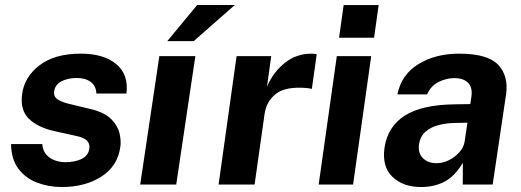

<svg xmlns="http://www.w3.org/2000/svg" viewBox="-20 -743 2099 773"><path d="M228.5 10Q175.5 10 129.2 -7.8Q83 -25.5 54.2 -63.5Q25.5 -101.5 24.5 -163H150Q152.5 -135.5 167.2 -119.5Q182 -103.5 202.5 -96.8Q223 -90 242 -90Q282 -90 308.8 -103.2Q335.5 -116.5 339.5 -144Q342.5 -165 329.5 -177.5Q316.5 -190 283 -196.5L197.5 -215.5Q132.5 -230 96.5 -264.8Q60.5 -299.5 69 -363.5Q78 -433.5 139.2 -480.2Q200.5 -527 304.5 -527Q398 -527 448.2 -484.8Q498.5 -442.5 489 -366.5H368Q367 -396.5 345.8 -412.8Q324.5 -429 289 -429Q253 -429 227.2 -415.5Q201.5 -402 198 -374.5Q195 -354 212.8 -342.2Q230.5 -330.5 270 -322L349 -303Q403.5 -289 429.2 -262Q455 -235 461.5 -205.2Q468 -175.5 464.5 -152Q454 -74.5 388.5 -32.2Q323 10 228.5 10Z M544.5 0 621.5 -517H766.5L689.5 0ZM774 -723H925.5L760 -577.5H653.5Z M860 0 932.5 -517H1072L1055 -394.5Q1081 -454 1127.5 -490.5Q1174 -527 1234 -527Q1250 -527 1255 -524L1235.5 -385Q1231.5 -386.5 1225.8 -387.2Q1220 -388 1215.5 -388.5Q1131 -396 1091.5 -365.5Q1052 -335 1045 -283L1005 0Z M1345 -591 1363.5 -722.5H1504.5L1486 -591ZM1263 0 1336 -517H1474.5L1401.5 0Z M1675.5 10Q1602.5 10 1560 -31Q1517.5 -72 1528 -148Q1540.5 -233 1609.2 -277.2Q1678 -321.5 1811.5 -323L1873.5 -324L1878 -355Q1883 -391.5 1864 -410.2Q1845 -429 1806.5 -428.5Q1776.5 -428 1745.8 -413Q1715 -398 1699.5 -363H1580Q1596 -443 1664.8 -485Q1733.5 -527 1828 -527Q1943.5 -527 1985.8 -482Q2028 -437 2017.5 -363.5L1963.5 0H1843L1843.5 -87.5Q1809.5 -31.5 1768.2 -10.8Q1727 10 1675.5 10ZM1737.5 -86Q1763 -86 1787.5 -98.2Q1812 -110.5 1829.5 -130.2Q1847 -150 1850.5 -172.5L1862 -249L1812 -248Q1777.5 -247.5 1746 -239.5Q1714.5 -231.5 1693.2 -212.8Q1672 -194 1667 -162.5Q1662 -126.5 1682.8 -106.2Q1703.5 -86 1737.5 -86Z"/></svg>

Font: Public Sans
Style: Bold Italic
Weight: 700
Italic angle: -8°
Designer: The Public Sans project authors (U.S. Web Design System). Libre Franklin designed by Pablo Impallari and Rodrigo Fuenzal
Version: Version 1.008; ttfautohint (v1.8.1) -l 8 -r 50 -G 200 -x 14 